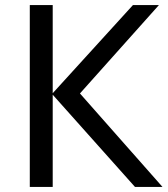

<svg xmlns="http://www.w3.org/2000/svg" viewBox="-20 -734 658 754"><path d="M618 0H510L187 -362V0H97V-714H187V-368L502 -714H604L294 -367Z"/></svg>

Font: Noto IKEA Latin
Style: Regular
Weight: 400
Designer: Monotype Design Team
Foundry: Monotype Imaging Inc.
Version: Version 1.0